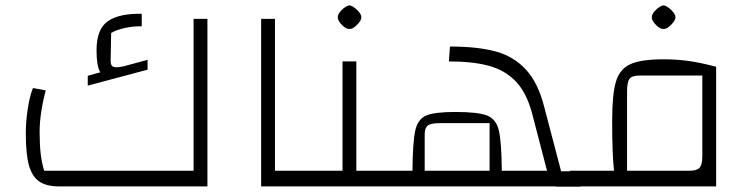

<svg xmlns="http://www.w3.org/2000/svg" viewBox="-20 -701 2824 722"><path d="M535 -476V-439L310 -379V-416L357 -429Q343 -453 343 -512Q343 -592 386 -621.5Q429 -651 513 -649V-602Q483 -603 450.5 -596Q418 -589 398 -577L396 -473Q396 -459 401 -453.5Q406 -448 418 -448Q430 -448 446 -452ZM708 -59V-630H760V0H203Q154 0 127 -19Q100 -38 88.5 -80.5Q77 -123 77 -200Q77 -244 84.5 -292.5Q92 -341 104 -370L152 -361Q129 -274 129 -205Q129 -157 133 -123Q137 -89 146 -59Z M962 -630H1014V-59H1144V0H962Z M1450 -59V0H1104V-59H1268V-470H1320V-59ZM1250 -636Q1250 -649 1265.5 -664Q1281 -679 1294 -681Q1307 -679 1323 -663.5Q1339 -648 1339 -636Q1339 -624 1322.5 -607.5Q1306 -591 1294 -592Q1282 -591 1266 -607Q1250 -623 1250 -636Z M2163 -57V1H2070V0H1410V-59H1531Q1532 -167 1541.5 -210Q1551 -253 1582.5 -266.5Q1614 -280 1692 -280Q1778 -280 1812 -266.5Q1846 -253 1856 -210Q1866 -167 1867 -59H2037L1980 -278Q1959 -354 1919 -395.5Q1879 -437 1818.5 -453.5Q1758 -470 1668 -470L1672 -526Q1776 -526 1844 -507.5Q1912 -489 1958 -439Q2004 -389 2027 -297L2090 -57ZM1577 -59H1821V-238H1634Q1601 -238 1589 -229Q1577 -220 1577 -195Z M2289 -59Q2282 -117 2282 -246Q2282 -346 2296 -393.5Q2310 -441 2350 -459.5Q2390 -478 2475 -478Q2523 -478 2567.5 -472Q2612 -466 2673 -450V0H2123V-59ZM2621 -113V-417H2386Q2357 -417 2347.5 -405Q2338 -393 2338 -356V-59H2573Q2601 -59 2611 -70.5Q2621 -82 2621 -113ZM2431 -636Q2431 -649 2446.5 -664Q2462 -679 2475 -681Q2488 -679 2504 -663.5Q2520 -648 2520 -636Q2520 -624 2503.5 -607.5Q2487 -591 2475 -592Q2463 -591 2447 -607Q2431 -623 2431 -636Z"/></svg>

Font: Changa ExtraLight
Style: Regular
Weight: 275
Designer: Eduardo Rodriguez Tunni
Foundry: Eduardo Rodriguez Tunni
Version: Version 2.002; ttfautohint (v1.5) -l 8 -r 50 -G 200 -x 14 -H